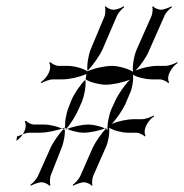

<svg xmlns="http://www.w3.org/2000/svg" viewBox="-20 -581 586 612"><path d="M268 -421C262 -404 256 -373 259 -355C276 -373 297 -402 307 -424L353 -531C358 -541 368 -553 376 -558L374 -561C367 -556 352 -550 341 -550C333 -550 320 -556 317 -561L314 -559C317 -554 316 -539 314 -531ZM189 -183 190 -184C190 -183 191 -183 191 -182C190 -182 190 -183 189 -183ZM35 -149 37 -146C45 -151 63 -158 74 -158H107C129 -158 163 -165 186 -174C169 -156 148 -127 139 -105L101 -20C96 -9 84 3 77 8L78 11C86 7 102 0 113 0C121 0 134 6 137 11L141 9C138 4 139 -12 141 -20L176 -109C183 -125 189 -156 186 -174V-175L187 -174H186V-175H187V-174C201 -165 229 -158 247 -158C268 -158 299 -165 321 -174C304 -158 285 -130 275 -109L236 -20C231 -9 219 3 212 8L213 11C221 7 237 0 248 0C256 0 269 6 272 11L275 9C272 4 274 -12 277 -20L317 -111C325 -127 330 -157 328 -174C341 -165 370 -158 387 -158H414C423 -158 438 -151 441 -146L444 -148C433 -170 455 -200 471 -210L470 -213C462 -208 443 -201 432 -201H406C386 -201 357 -195 336 -186C352 -202 369 -228 379 -248L393 -281C401 -296 406 -326 404 -343C417 -334 447 -328 463 -328H489C498 -328 513 -321 516 -316L519 -318C508 -340 530 -370 546 -380L545 -383C537 -378 518 -371 507 -371H481C461 -371 432 -365 412 -356C428 -372 446 -398 454 -417L504 -530C508 -541 521 -553 528 -558L527 -561C519 -557 503 -550 493 -550C484 -550 471 -556 468 -561L465 -559C468 -554 466 -538 463 -530L416 -424C408 -406 401 -371 404 -352C390 -362 356 -371 338 -371C315 -371 282 -364 259 -354C258 -354 256 -352 258 -354C244 -364 214 -371 197 -371H167C158 -371 144 -378 141 -383L137 -381C148 -358 126 -329 110 -319L112 -316C120 -321 138 -328 149 -328H179C201 -328 233 -335 255 -345C255 -345 256 -345 253 -328C268 -318 299 -311 317 -311C339 -311 371 -318 394 -327C377 -310 357 -281 347 -259L335 -233C328 -217 321 -184 323 -167C310 -176 280 -184 262 -184C240 -184 210 -177 189 -168C205 -185 222 -213 231 -234L242 -259C249 -277 255 -308 252 -327C235 -310 216 -282 207 -260L198 -237C191 -220 185 -187 188 -168C187 -168 186 -167 185 -167C169 -177 139 -184 122 -184H89C80 -184 66 -191 63 -196L59 -194C70 -171 48 -142 32 -132ZM255 -337 256 -338V-337Z"/></svg>

Font: Armata Saber
Style: RgIta
Weight: 400
Designer: Jasper
Foundry: Cannot Into Space Fonts
Version: Version 0.970